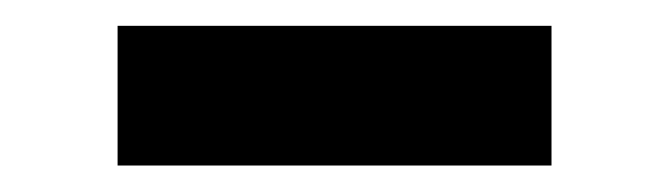

<svg xmlns="http://www.w3.org/2000/svg" viewBox="-20 -375 505 145"><path d="M396.5 -355.5V-250H68.8V-355.5Z"/></svg>

Font: Inter Semi Bold
Style: Regular
Weight: 600
Designer: Rasmus Andersson
Foundry: rsms
Version: Version 4.000;git-e0f93cc